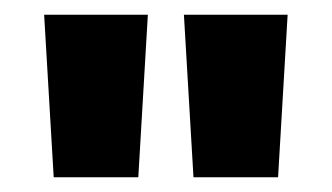

<svg xmlns="http://www.w3.org/2000/svg" viewBox="-20 -820 451 261"><path d="M40 -800H181L168 -579H53ZM230 -800H371L358 -579H243Z"/></svg>

Font: SVN-Poppins
Style: Bold
Weight: 700
Designer: Ninad Kale (Devanagari), Jonny Pinhorn (Latin)
Foundry: Indian Type Foundry
Version: Version 3.200;PS 1.000;hotconv 16.6.54;makeotf.lib2.5.65590